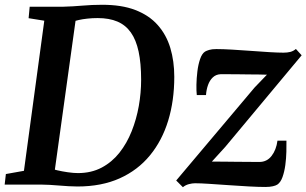

<svg xmlns="http://www.w3.org/2000/svg" viewBox="-26 -771 1280 802"><path d="M98 -743H239.5Q278 -744 318.5 -747.5Q359 -751 398.5 -751Q481.5 -751.5 539.2 -729.2Q597 -707 633 -666.2Q669 -625.5 685.5 -570.5Q702 -515.5 702 -450Q702 -350.5 676.5 -267Q651 -183.5 600.2 -121.8Q549.5 -60 473.8 -26Q398 8 297.5 8Q279.5 8 260.2 6.8Q241 5.5 221 4Q201 2.5 181.8 1.2Q162.5 0 144.5 0H-6.5L-1.5 -44L74 -57.5L159 -684.5L93.5 -695ZM198 -25 186 -68.5Q192 -64.5 212.5 -59.8Q233 -55 257.2 -51.5Q281.5 -48 299.5 -48Q355.5 -48 398.8 -71Q442 -94 473 -133.2Q504 -172.5 524 -222.8Q544 -273 553.8 -328.2Q563.5 -383.5 563.5 -437.5Q563.5 -506.5 553 -555.5Q542.5 -604.5 520.5 -635.5Q498.5 -666.5 464.2 -681Q430 -695.5 382 -695.5Q359 -695.5 338.8 -693.2Q318.5 -691 303.2 -687.5Q288 -684 279 -680.5L293.5 -712.5ZM1089 -459Q1075.5 -459.5 1054.8 -459.8Q1034 -460 1010 -460.2Q986 -460.5 963.2 -460.8Q940.5 -461 922.2 -461Q904 -461 895 -461Q876 -460 863 -447.8Q850 -435.5 843 -416Q836 -396.5 834.5 -374H796Q794 -391 794.5 -417.5Q795 -444 798.5 -472.8Q802 -501.5 809.8 -524.2Q817.5 -547 830.5 -555.5Q836.5 -559 847.8 -562.5Q859 -566 877.5 -566Q904.5 -566 942.8 -563.8Q981 -561.5 1022 -558.5Q1063 -555.5 1099.2 -553.2Q1135.5 -551 1158.5 -551Q1174 -551 1186.8 -554.2Q1199.5 -557.5 1210 -566.5L1234 -540L915 -157.5L859 -96Q879 -96 905.2 -95.8Q931.5 -95.5 959.5 -95.2Q987.5 -95 1013 -94.8Q1038.5 -94.5 1057.5 -94.5Q1089 -94.5 1108.5 -119.8Q1128 -145 1133 -183.5H1170.5Q1171 -164.5 1170.2 -137Q1169.5 -109.5 1165.8 -81.5Q1162 -53.5 1154 -31.2Q1146 -9 1132.5 0Q1126.5 4 1113.8 7Q1101 10 1082.5 10Q1054.5 10 1014 7.8Q973.5 5.5 930 2.5Q886.5 -0.5 849 -3Q811.5 -5.5 788.5 -5.5Q777 -5.5 762.8 -1.8Q748.5 2 738 11L710 -17L1037.5 -405.5Z"/></svg>

Font: Merriweather SemiBold
Style: Italic
Weight: 600
Italic angle: -7.8°
Version: Version 2.101